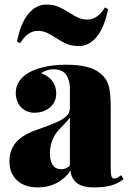

<svg xmlns="http://www.w3.org/2000/svg" viewBox="-20 -818 571 845"><path d="M22 0ZM285.2 -762.2Q308.6 -747.1 325.7 -739.5Q342.8 -731.9 364.7 -731.9Q409.7 -731.9 441.9 -785.2L455.6 -777.8Q439 -695.3 405 -655.3Q371.1 -615.2 327.6 -615.2Q296.9 -615.2 274.7 -624.5Q252.4 -633.8 225.6 -651.4Q202.6 -666.5 185.3 -674.3Q168 -682.1 146 -682.1Q101.6 -682.1 68.8 -627.9L54.7 -634.8Q71.3 -717.8 105.5 -757.8Q139.6 -797.9 183.6 -797.9Q214.4 -797.9 235.8 -788.8Q257.3 -779.8 285.2 -762.2ZM434.6 -482.9Q454.1 -462.4 460.7 -430.9Q467.3 -399.4 467.3 -342.8V-75.2Q467.3 -51.3 470.7 -41.7Q474.1 -32.2 482.4 -32.2Q490.2 -32.2 496.8 -35.9Q503.4 -39.6 513.7 -46.9L523.4 -29.8Q500 -10.3 468.8 -1.7Q437.5 6.8 393.6 6.8Q340.8 6.8 316.2 -14.4Q291.5 -35.6 290.5 -68.8Q269.5 -34.2 231.4 -13.7Q193.4 6.8 147.5 6.8Q88.4 6.8 54.9 -24.4Q21.5 -55.7 21.5 -107.9Q21.5 -159.2 52.2 -193.4Q83 -227.5 148.4 -249Q201.7 -268.1 227.3 -279.1Q252.9 -290 270.3 -305.4Q287.6 -320.8 287.6 -341.8V-431.2Q287.6 -462.9 271.7 -488Q255.9 -513.2 213.4 -513.2Q200.7 -513.2 186.3 -508.3Q171.9 -503.4 160.6 -496.1Q227.5 -471.2 227.5 -405.8Q227.5 -382.3 215.6 -363.3Q203.6 -344.2 181.6 -333Q159.7 -321.8 131.3 -321.8Q106.9 -321.8 88.4 -333.3Q69.8 -344.7 59.6 -364.7Q49.3 -384.8 49.3 -409.2Q49.3 -439.5 66.2 -462.6Q83 -485.8 111.3 -501Q174.3 -533.2 271.5 -533.2Q328.6 -533.2 368.2 -522.2Q407.7 -511.2 434.6 -482.9ZM248.5 -256.8Q199.7 -209.5 199.7 -144Q199.7 -73.2 250.5 -73.2Q271.5 -73.2 287.6 -89.8V-300.8Q280.3 -288.6 248.5 -256.8Z"/></svg>

Font: TypoPRO Playfair Display
Style: Regular
Weight: 900
Designer: Claus Eggers Sørensen
Foundry: Claus Eggers Sørensen
Version: Version 1.004;PS 001.004;hotconv 1.0.70;makeotf.lib2.5.58329